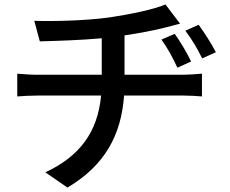

<svg xmlns="http://www.w3.org/2000/svg" viewBox="-20 -787 1040 868"><path d="M770 -634 710 -608C740 -565 758 -532 782 -481L844 -509C824 -551 794 -600 770 -634ZM878 -675 818 -648C850 -605 869 -573 894 -523L956 -551C934 -593 902 -642 878 -675ZM58 -454V-351C83 -353 118 -355 149 -355H437C422 -190 340 -80 185 -8L285 61C455 -40 528 -177 541 -355H811C837 -355 869 -353 893 -351V-454C872 -452 830 -449 809 -449H543V-627C610 -637 679 -650 729 -663C744 -667 766 -673 794 -680L728 -767C679 -745 568 -722 473 -708C364 -693 210 -690 135 -693L160 -600C232 -602 341 -605 440 -614V-449H148C117 -449 83 -452 58 -454Z"/></svg>

Font: Noto Sans CJK TC Medium
Style: Regular
Weight: 500
Designer: Ryoko NISHIZUKA 西塚涼子 (kana, bopomofo & ideographs); Paul D. Hunt (Latin, Greek & Cyrillic); Sandoll Communications 산돌커뮤니
Foundry: Adobe
Version: Version 2.004;hotconv 1.0.118;makeotfexe 2.5.65603